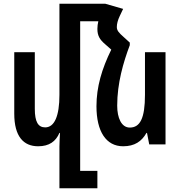

<svg xmlns="http://www.w3.org/2000/svg" viewBox="-20 -780 972 1037"><path d="M413 143V-665H511C508 -652 506 -638 506 -624C506 -587 519 -566 547 -542L581 -512C530 -408 501 -311 501 -206C501 -70 553 10 645 10C707 10 745 -16 771 -62H774L786 0H874V-498H763V-268C763 -140 736 -91 681 -91C636 -91 613 -143 613 -209C613 -331 646 -443 681 -536V-550L648 -580C622 -603 611 -615 611 -634C611 -651 616 -671 627 -694L645 -732L548 -760H301V-268C301 -153 274 -92 224 -92C186 -92 168 -122 168 -192V-498H57V-166C57 -43 107 10 186 10C246 10 281 -16 301 -62H304C303 -38 301 -12 301 12V237H506V143Z"/></svg>

Font: Noto Sans Armenian ExtraCondensed SemiBold
Style: Regular
Weight: 600
Width: 2
Designer: Monotype Design Team
Foundry: Monotype Imaging Inc.
Version: Version 2.008